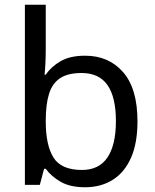

<svg xmlns="http://www.w3.org/2000/svg" viewBox="-20 -780 655 810"><path d="M173 -575Q173 -541 171.5 -511.5Q170 -482 168 -465H173Q196 -499 236 -522Q276 -545 339 -545Q439 -545 499.5 -475.5Q560 -406 560 -268Q560 -176 532.5 -114Q505 -52 455 -21Q405 10 339 10Q276 10 236 -13Q196 -36 173 -68H166L148 0H85V-760H173ZM324 -472Q267 -472 234 -450.5Q201 -429 187 -384.5Q173 -340 173 -271V-267Q173 -168 205.5 -115.5Q238 -63 326 -63Q398 -63 433.5 -116Q469 -169 469 -269Q469 -370 433.5 -421Q398 -472 324 -472Z"/></svg>

Font: Noto Sans Khmer UI
Style: Regular
Weight: 400
Designer: Danh Hong and the Monotype Design Team
Foundry: Monotype Imaging Inc.
Version: Version 2.002